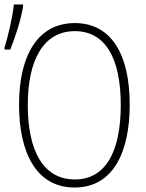

<svg xmlns="http://www.w3.org/2000/svg" viewBox="-32 -827 652 857"><path d="M-12 -614V-606H14C35 -658 62 -740 71 -798V-807H30C23 -745 4 -665 -12 -614ZM301 10C475 10 547 -151 547 -360C547 -579 468 -724 302 -724C140 -724 53 -585 53 -359C53 -154 125 10 301 10ZM302 -26C160 -26 92 -156 92 -358C92 -559 162 -688 302 -688C438 -688 507 -568 507 -358C507 -153 441 -26 302 -26Z"/></svg>

Font: Noto Sans Mono ExtraLight
Style: Regular
Weight: 200
Designer: Monotype Design Team
Foundry: Monotype Imaging Inc.
Version: Version 2.014